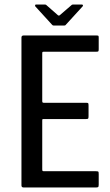

<svg xmlns="http://www.w3.org/2000/svg" viewBox="-20 -830 489 850"><path d="M85 0Q75 0 75 -9V-664Q75 -673 85 -673H406Q414 -673 415.5 -671.5Q417 -670 417 -663V-612Q417 -604 415 -602.5Q413 -601 406 -601H174Q169 -601 168 -599.5Q167 -598 167 -593V-383Q167 -378 168.5 -376.5Q170 -375 174 -375H361Q369 -375 370.5 -373Q372 -371 372 -362V-316Q372 -308 370.5 -305.5Q369 -303 361 -303H174Q169 -303 168 -302Q167 -301 167 -296V-81Q167 -76 168 -74Q169 -72 174 -72H404Q414 -72 415.5 -70Q417 -68 417 -59V-13Q417 -4 414.5 -2Q412 0 404 0ZM217 -717Q213 -717 210 -721L136 -802Q135 -805 135.5 -807.5Q136 -810 140 -810H179Q184 -810 187 -806L236 -763Q241 -759 245 -763L295 -806Q298 -810 303 -810H342Q346 -810 347 -807.5Q348 -805 346 -802L272 -721Q270 -717 265 -717Z"/></svg>

Font: Glory Medium
Style: Regular
Weight: 500
Designer: Robert Leuschke
Foundry: Robert Leuschke
Version: Version 1.011